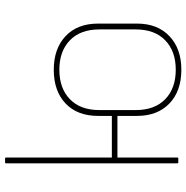

<svg xmlns="http://www.w3.org/2000/svg" viewBox="-9 -714 735 757"><g transform="rotate(-90 358.5 -335.5)"><path d="M93 -402V-679Q93 -683 97 -683H112Q116 -683 116 -679V-402ZM462 12Q378 12 329 -35Q280 -82 280 -163V-316Q280 -398 329 -444.5Q378 -491 462 -491Q545 -491 594.5 -444.5Q644 -398 644 -316V-163Q644 -82 594.5 -35Q545 12 462 12ZM97 0Q93 0 93 -4V-475Q93 -479 97 -479H112Q116 -479 116 -475V-262H284V-240H116V-4Q116 0 112 0ZM462 -10Q535 -10 578 -51.5Q621 -93 621 -168V-311Q621 -386 578 -427.5Q535 -469 462 -469Q389 -469 346 -427.5Q303 -386 303 -311V-168Q303 -93 346 -51.5Q389 -10 462 -10Z"/></g></svg>

Font: Sofia Sans Thin
Style: Regular
Weight: 250
Designer: Botio Nikoltchev, Ani Petrova
Foundry: lettersoup
Version: Version 4.101